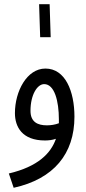

<svg xmlns="http://www.w3.org/2000/svg" viewBox="-20 -663 409 913"><path d="M171 -486H221L216 -643H166ZM45 230C236 188 334 68 334 -108C334 -230 290 -337 196 -337C108 -337 51 -229 51 -125C51 -60 85 5 194 5C210 5 229 3 246 -3C222 66 161 129 22 162ZM125 -136C125 -212 157 -263 190 -263C239 -263 260 -183 260 -95C260 -89 260 -83 260 -77C242 -70 222 -67 203 -67C160 -67 125 -82 125 -136Z"/></svg>

Font: Noto Sans Arabic UI XCn
Style: Regular
Weight: 400
Width: 2
Designer: Monotype Design Team, Nadine Chahine and Nizar Qandah
Foundry: Monotype Imaging Inc.
Version: Version 2.010